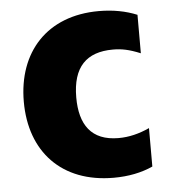

<svg xmlns="http://www.w3.org/2000/svg" viewBox="-45 -595 570 645"><g transform="rotate(-5 240.0 -272.0)"><path d="M313.2 9.6C362.6 9.6 407.3 0.7 445.3 -16.7V-146.3C410.5 -130.3 376.1 -121.8 340.9 -121.8C248.6 -121.8 210.9 -178.6 210.9 -269.9C210.9 -372.9 258.2 -419.7 347.3 -419.7C376.4 -419.7 400.9 -415.1 440 -399.1V-528.8C402.3 -544.4 358.7 -552.6 311.4 -552.6C136.4 -552.6 34.1 -438.2 34.1 -271C34.1 -102.6 137.4 9.6 313.2 9.6Z"/></g></svg>

Font: TID UI Extra Bold
Style: Regular
Weight: 800
Designer: The TID Project Authors
Foundry: Bakken & Bæck
Version: Version 1.001;hotconv 1.0.109;makeotfexe 2.5.65596